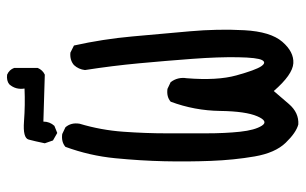

<svg xmlns="http://www.w3.org/2000/svg" viewBox="-180 -669 860 540"><g transform="rotate(-90 250.0 -399.0)"><path d="M170 10Q147 4 118.5 -25.5Q90 -55 80 -113Q70 -171 67.5 -236Q65 -301 66.5 -367Q68 -433 75 -505Q82 -577 107 -645Q121 -657 143 -654L162 -645Q176 -629 172 -605Q154 -545 149.5 -482Q145 -419 145 -361Q145 -303 145 -249.5Q145 -196 149.5 -154Q154 -112 166.5 -92.5Q179 -73 193 -105.5Q207 -138 208 -210Q209 -282 234 -349Q248 -361 270 -358L289 -349Q304 -329 300 -304Q293 -218 308 -164Q323 -110 333.5 -94.5Q344 -79 351 -92Q358 -105 359 -159.5Q360 -214 354.5 -288Q349 -362 342 -437.5Q335 -513 323 -590Q325 -608 337 -621Q351 -633 372 -631L392 -621Q410 -540 417.5 -457Q425 -374 432 -295Q439 -216 435 -142Q431 -68 402.5 -35Q374 -2 342 -4Q310 -6 264 -59Q252 -45 227.5 -16.5Q203 12 170 10ZM146 -668 125 -680 117 -703Q123 -732 127.5 -748.5Q132 -765 178.5 -761.5Q225 -758 271 -760Q267 -785 283 -803Q293 -811 310 -809Q324 -803 329 -789V-723Q323 -709 310 -703L178 -707Q178 -689 166 -676Z"/></g></svg>

Font: NaniFont Regular
Style: Regular
Weight: 400
Designer: Nanigashitei
Version: Version 1.036